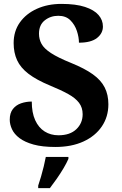

<svg xmlns="http://www.w3.org/2000/svg" viewBox="-20 -744 626 985"><path d="M264 10Q197 10 152 -2.5Q107 -15 80 -35.5Q53 -56 41.5 -81Q30 -106 30 -130Q30 -164 46 -184.5Q62 -205 88 -214Q114 -223 143 -223Q143 -166 160.5 -127.5Q178 -89 209 -69.5Q240 -50 280 -50Q339 -50 371.5 -81Q404 -112 404 -158Q404 -192 385.5 -216.5Q367 -241 330 -261.5Q293 -282 237 -305Q167 -334 126 -365.5Q85 -397 67.5 -435.5Q50 -474 50 -523Q50 -584 82 -629Q114 -674 169.5 -699Q225 -724 295 -724Q369 -724 416 -708.5Q463 -693 485.5 -667Q508 -641 508 -608Q508 -573 477.5 -549Q447 -525 385 -525Q385 -553 374.5 -585Q364 -617 341 -640Q318 -663 279 -663Q239 -663 209.5 -639.5Q180 -616 180 -571Q180 -543 193 -519Q206 -495 242 -471.5Q278 -448 345 -421Q414 -393 456 -363Q498 -333 517 -295.5Q536 -258 536 -209Q536 -145 502.5 -95.5Q469 -46 408 -18Q347 10 264 10ZM176 208Q183 188 190.5 162Q198 136 204.5 109.5Q211 83 215 61H331V71Q322 92 306 119Q290 146 271.5 172.5Q253 199 236 221H176Z"/></svg>

Font: Noto Serif Armenian
Style: Regular
Weight: 400
Designer: Monotype Design Team
Foundry: Monotype Imaging Inc.
Version: Version 2.007